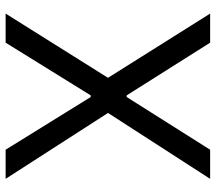

<svg xmlns="http://www.w3.org/2000/svg" viewBox="-62 -706 768 683"><g transform="rotate(-90 321.5 -364.0)"><path d="M130.9 -727.5 318.4 -424.8H324.2L511.7 -727.5H615.2L386.7 -363.3L615.2 0H511.7L324.2 -296.9H318.4L130.9 0H27.3L261.7 -363.3L27.3 -727.5Z"/></g></svg>

Font: GitLab Sans
Style: Regular
Weight: 400
Designer: Rasmus Andersson
Foundry: Modifications by GitLab B.V., manufactured by rsms
Version: Version 4.000;git-c8fb6b7